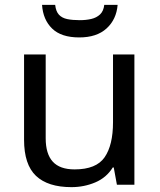

<svg xmlns="http://www.w3.org/2000/svg" viewBox="-20 -760 658 790"><path d="M533 -536V0H461L448 -71H444Q418 -29 372 -9.5Q326 10 274 10Q177 10 128 -36.5Q79 -83 79 -185V-536H168V-191Q168 -127 197 -95Q226 -63 287 -63Q376 -63 410.5 -113Q445 -163 445 -257V-536ZM464 -740Q459 -680 418.5 -643Q378 -606 306 -606Q232 -606 194.5 -642.5Q157 -679 153 -740H207Q210 -713 222.5 -699.5Q235 -686 256.5 -681.5Q278 -677 308 -677Q334 -677 355.5 -682Q377 -687 391.5 -700.5Q406 -714 409 -740Z"/></svg>

Font: Noto Sans Adlam Unjoined
Style: Regular
Weight: 400
Designer: Mark Jamra, Neil Patel
Foundry: JamraPatel LLC
Version: Version 3.001